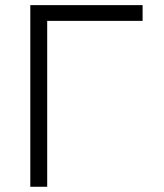

<svg xmlns="http://www.w3.org/2000/svg" viewBox="-20 -713 626 733"><path d="M95.7 0H160.2V-633.3H524.4V-693.4H95.7Z"/></svg>

Font: Cascadia Code PL Light
Style: Regular
Weight: 300
Monospace: yes
Designer: Aaron Bell
Foundry: Saja Typeworks
Version: Version 2404.023